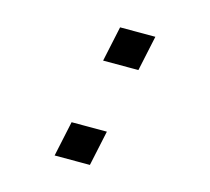

<svg xmlns="http://www.w3.org/2000/svg" viewBox="-82 -620 782 715"><g transform="rotate(15 309.0 -262.0)"><path d="M404 -388H268L297 -524H433ZM214 -136H350L321 0H185Z"/></g></svg>

Font: Fragment Mono SC
Style: Italic
Weight: 400
Italic angle: -12°
Monospace: yes
Designer: Wei Huang based on Nimbus Sans by URW Studio, based on Helvetica by Max Miedinger.
Foundry: Wei Huang
Version: Version 1.012; ttfautohint (v1.8.4.7-5d5b)